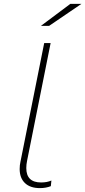

<svg xmlns="http://www.w3.org/2000/svg" viewBox="-20 -963 438 986"><path d="M81 -95Q81 -115 85 -132L207 -742H240L119 -137Q115 -118 115 -100Q115 -26 191 -26Q222 -26 244 -36L241 -7Q216 3 185 3Q135 3 108 -23Q81 -49 81 -95ZM341 -943H398L232 -830H190Z"/></svg>

Font: Montserrat Alternates ExLight
Style: Italic
Weight: 275
Italic angle: -11.3°
Designer: Julieta Ulanovsky
Foundry: Julieta Ulanovsky
Version: Version 7.200